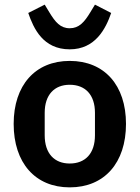

<svg xmlns="http://www.w3.org/2000/svg" viewBox="-20 -797 603 829"><path d="M281 -584C392 -584 437 -674 460 -741L390 -777L370 -744C344 -701 321 -675 281 -675C241 -675 219 -701 193 -744L173 -777L102 -741C125 -674 166 -584 281 -584ZM281 12C431 12 524 -94 524 -262C524 -429 431 -534 281 -534C132 -534 39 -429 39 -262C39 -94 132 12 281 12ZM281 -91C215 -91 173 -134 173 -213V-310C173 -388 215 -431 281 -431C348 -431 390 -388 390 -310V-213C390 -134 348 -91 281 -91Z"/></svg>

Font: Braiins Sans SemiBold
Style: Regular
Weight: 600
Designer: Mike Abbink, Paul van der Laan, Pieter van Rosmalen, Jiri Chlebus, Lubos Buracinsky
Foundry: Bold Monday, Sudetype
Version: Version 1.000;hotconv 1.0.109;makeotfexe 2.5.65596